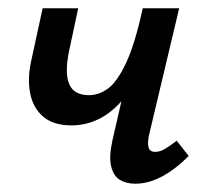

<svg xmlns="http://www.w3.org/2000/svg" viewBox="-20 -438 502 464"><path d="M153 -135Q109 -135 84.5 -156Q60 -177 53 -212Q46 -247 55 -289L83 -418H169L147 -315Q136 -263 147 -235.5Q158 -208 195 -208Q219 -208 241 -224Q263 -240 284.5 -285.5Q306 -331 325 -418H367Q352 -347 331 -293.5Q310 -240 283 -205Q256 -170 223 -152.5Q190 -135 153 -135ZM307 6Q285 6 269.5 -3.5Q254 -13 248.5 -36.5Q243 -60 252 -100L325 -418H413L340 -111Q336 -93 339 -82Q342 -71 355 -71Q366 -71 377.5 -77.5Q389 -84 407 -98L436 -61Q403 -28 370.5 -11Q338 6 307 6Z"/></svg>

Font: Ysabeau Infant SemiBold
Style: Italic
Weight: 600
Italic angle: -12°
Designer: Christian Thalmann (Catharsis Fonts)
Version: Version 2.002; featfreeze: ss01,ss02,lnum